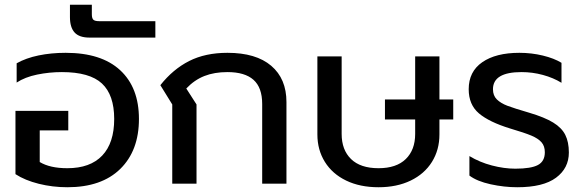

<svg xmlns="http://www.w3.org/2000/svg" viewBox="-20 -772 2456 807"><path d="M45 -40V-306H267V-224H147V-91Q190 -65 263 -65Q359 -65 409.5 -118Q460 -171 460 -272Q460 -373 408.5 -421Q357 -469 240 -469Q187 -469 136 -458.5Q85 -448 50 -425V-506Q89 -528 142 -539Q195 -550 256 -550Q406 -550 485 -477Q564 -404 564 -272Q564 -139 485.5 -62Q407 15 263 15Q201 15 143 0.5Q85 -14 45 -40Z M274 -700V-752H366V-712Q366 -695 372.5 -689Q379 -683 397 -683H633V-614H356Q313 -614 293.5 -635.5Q274 -657 274 -700Z M704 -333 654 -414Q707 -481 775 -515.5Q843 -550 936 -550Q1056 -550 1120 -495.5Q1184 -441 1184 -343V0H1082V-335Q1082 -404 1045.5 -436.5Q1009 -469 936 -469Q881 -469 839 -452.5Q797 -436 763 -400L806 -333V0H704Z M1314 -207V-535H1416V-209Q1416 -142 1455.5 -103.5Q1495 -65 1571 -65Q1646 -65 1685.5 -103.5Q1725 -142 1725 -209V-270H1598V-354H1725V-535H1827V-354H1885V-270H1827V-207Q1827 -142 1795.5 -91.5Q1764 -41 1706 -13Q1648 15 1571 15Q1493 15 1435 -13Q1377 -41 1345.5 -91.5Q1314 -142 1314 -207Z M1953 -34V-116Q1996 -90 2047.5 -76.5Q2099 -63 2146 -63Q2212 -63 2241 -78.5Q2270 -94 2270 -132Q2270 -158 2256 -174Q2242 -190 2213.5 -202Q2185 -214 2124 -232Q2036 -259 1993 -295.5Q1950 -332 1950 -397Q1950 -471 2007 -510.5Q2064 -550 2163 -550Q2214 -550 2261.5 -538.5Q2309 -527 2340 -508V-424Q2306 -445 2262 -457Q2218 -469 2172 -469Q2052 -469 2052 -397Q2052 -370 2068.5 -354Q2085 -338 2112.5 -327.5Q2140 -317 2205 -298Q2269 -279 2305 -257Q2341 -235 2356 -205Q2371 -175 2371 -131Q2371 -65 2317 -25Q2263 15 2154 15Q2099 15 2042 2.5Q1985 -10 1953 -34Z"/></svg>

Font: Prompt
Style: Regular
Weight: 400
Designer: Katatrad Team
Foundry: CadsonDemak
Version: Version 1.001